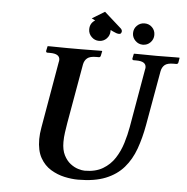

<svg xmlns="http://www.w3.org/2000/svg" viewBox="-57 -900 946 969"><g transform="rotate(5 415.5 -416.0)"><path d="M436 -844 519 -770Q529 -762 529 -753Q529 -750 526.5 -744.5Q524 -739 515 -739Q504 -739 484 -749L472 -755Q472 -752 472 -749Q472 -727 456.5 -711Q441 -695 418 -695Q396 -695 380 -711Q364 -727 364 -749Q364 -780 390 -796L372 -805ZM586 -749Q586 -772 602 -787.5Q618 -803 640 -803Q663 -803 678.5 -787.5Q694 -772 694 -749Q694 -727 678.5 -711Q663 -695 640 -695Q618 -695 602 -711Q586 -727 586 -749ZM662 -569Q664 -577 664 -582Q664 -613 615 -613H601Q594 -613 594 -621L599 -645L601 -646Q601 -646 621.5 -646Q642 -646 669 -645.5Q696 -645 715 -645Q733 -645 760 -645.5Q787 -646 808 -646Q829 -646 829 -646L831 -645L827 -621Q825 -613 817 -613H803Q772 -613 758.5 -601.5Q745 -590 741 -569L692 -293Q680 -226 660 -170.5Q640 -115 604.5 -74Q569 -33 513 -10.5Q457 12 374 12Q341 12 304.5 4Q268 -4 235 -24Q202 -44 181.5 -80.5Q161 -117 161 -175Q161 -202 167 -235L225 -569Q227 -577 227 -582Q227 -613 178 -613H164Q157 -613 157 -621L162 -645L164 -646Q164 -646 179.5 -646Q195 -646 217.5 -645.5Q240 -645 262.5 -645Q285 -645 300 -645Q314 -645 336.5 -645Q359 -645 382 -645.5Q405 -646 421 -646Q437 -646 437 -646L439 -645L434 -621Q432 -613 425 -613H411Q380 -613 366 -601.5Q352 -590 348 -569L295 -268Q291 -244 287.5 -219.5Q284 -195 284 -171Q284 -131 297.5 -104.5Q311 -78 330.5 -63Q350 -48 370 -42Q390 -36 403 -36Q458 -36 495 -58Q532 -80 555 -115.5Q578 -151 591 -193.5Q604 -236 611 -276Z"/></g></svg>

Font: Libertinus Serif SemiBold
Style: Italic
Weight: 600
Italic angle: -11.5°
Designer: Philipp H. Poll, Khaled Hosny
Foundry: Caleb Maclennan
Version: Version 7.051;RELEASE